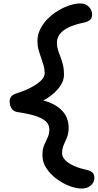

<svg xmlns="http://www.w3.org/2000/svg" viewBox="-20 -829 568 1113"><path d="M454 264Q421 264 382 249Q343 234 307.5 207.5Q272 181 249 146.5Q226 112 226 72Q226 35 236 12Q246 -11 256 -31.5Q266 -52 266 -79Q266 -106 246 -125Q226 -144 185.5 -157Q145 -170 83 -179Q60 -182 48 -199Q36 -216 36 -243Q36 -257 44.5 -268.5Q53 -280 73 -287Q122 -302 159 -321.5Q196 -341 217.5 -362Q239 -383 239 -404Q239 -428 232.5 -450.5Q226 -473 218 -495Q210 -517 203.5 -540.5Q197 -564 197 -591Q197 -628 214 -661.5Q231 -695 258.5 -722Q286 -749 319 -768.5Q352 -788 385 -798.5Q418 -809 446 -809Q477 -809 495.5 -789.5Q514 -770 514 -745Q514 -724 501 -713Q488 -702 462 -697Q413 -687 378.5 -670.5Q344 -654 327 -631.5Q310 -609 310 -582Q310 -560 316 -540Q322 -520 330.5 -499Q339 -478 345 -452.5Q351 -427 351 -395Q351 -361 326.5 -326.5Q302 -292 259 -263Q246 -254 231 -247Q249 -242 265 -236Q308 -218 332.5 -195Q357 -172 367.5 -145Q378 -118 378 -88Q378 -56 368.5 -33Q359 -10 349.5 11Q340 32 340 60Q340 80 358 99Q376 118 408.5 132.5Q441 147 484 156Q506 161 516.5 171.5Q527 182 527 202Q527 228 506.5 246Q486 264 454 264Z"/></svg>

Font: Shantell Sans Light Medium
Style: Regular
Weight: 500
Version: Version 1.008;[ac192a2d6]